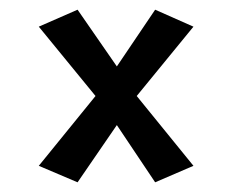

<svg xmlns="http://www.w3.org/2000/svg" viewBox="-20 -573 479 396"><path d="M221 -436 140 -553 60 -518 177 -375 60 -231 140 -197 221 -315 300 -197 379 -231 262 -375 379 -518 300 -553Z"/></svg>

Font: Amita
Style: Bold
Weight: 700
Designer: Eduardo Rodriguez Tunni, Modular Infotech, Brian J. Bonislawsky
Foundry: Eduardo Rodriguez Tunni, Modular Infotech, Brian J. Bonislawsky
Version: Version 1.003